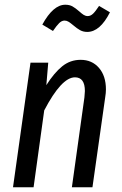

<svg xmlns="http://www.w3.org/2000/svg" viewBox="-20 -792 516 812"><path d="M428 -414Q428 -399 425 -381L371 0H284L337 -380Q339 -400 339 -407Q339 -465 297 -465Q240 -465 167 -325L122 0H35L109 -527H184L176 -432Q209 -484 243 -511.5Q277 -539 321 -539Q369 -539 398.5 -505Q428 -471 428 -414ZM290 -685Q278 -695 270 -700Q262 -705 253 -705Q241 -705 230 -694Q219 -683 204 -661L159 -688Q205 -772 256 -772Q274 -772 286.5 -765Q299 -758 315 -744Q326 -734 334 -729Q342 -724 351 -724Q363 -724 373.5 -734Q384 -744 399 -767L445 -740Q403 -657 349 -657Q332 -657 318.5 -664.5Q305 -672 290 -685Z"/></svg>

Font: Fira Sans Extra Condensed
Style: Italic
Weight: 400
Width: 3
Italic angle: -8°
Designer: Carrois Corporate & Edenspiekermann AG
Foundry: Carrois Corporate GbR & Edenspiekermann AG
Version: Version 4.203